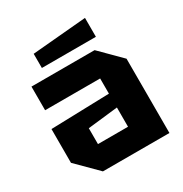

<svg xmlns="http://www.w3.org/2000/svg" viewBox="-169 -857 938 985"><g transform="rotate(-30 300.0 -364.0)"><path d="M38 -120V-320L384 -330V-420H58V-560H432L552 -440V0H158ZM206 -228V-134H384V-248ZM152 -616V-700L472 -728V-616Z"/></g></svg>

Font: Tektur
Style: Bold
Weight: 700
Designer: Adam Jagosz
Foundry: Adam Jagosz
Version: Version 1.005;gftools[0.9.30]